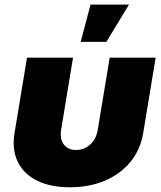

<svg xmlns="http://www.w3.org/2000/svg" viewBox="-20 -792 688 819"><path d="M277.8 6.8Q194.8 6.8 137.9 -21.5Q81.1 -49.8 55.7 -101.8Q30.3 -153.8 42 -224.6L95.2 -545.9H291.5L240.7 -238.3Q234.4 -198.7 252.4 -175.5Q270.5 -152.3 304.7 -152.3Q338.9 -152.3 364.7 -175.5Q390.6 -198.7 397 -238.3L447.8 -545.9H644L590.8 -224.6Q579.1 -153.8 536.6 -101.8Q494.1 -49.8 427.7 -21.5Q361.3 6.8 277.8 6.8ZM324.2 -613.3 366.2 -772.5H530.3L433.6 -613.3Z"/></svg>

Font: Inter Black
Style: Italic
Weight: 900
Italic angle: -9.39999°
Designer: Rasmus Andersson
Foundry: rsms
Version: Version 4.000;git-a52131595